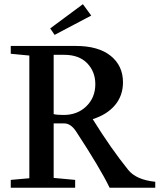

<svg xmlns="http://www.w3.org/2000/svg" viewBox="-20 -878 771 898"><path d="M235.4 -714.8 214.8 -745.1 367.7 -858.4 406.7 -805.2ZM30.3 0V-36.6L117.2 -44.4V-618.2L30.3 -626.5V-663.1H117.2H334.5Q440.4 -663.1 497.8 -616.7Q555.2 -570.3 555.2 -493.2Q555.2 -430.7 517.8 -386.2Q480.5 -341.8 413.6 -320.8Q498.5 -184.1 579.6 -83.5Q616.7 -37.1 706.1 -27.8V0H492.7Q448.2 -91.8 335.9 -263.2Q311 -300.8 280.3 -300.8H231V-45.9L331.5 -36.6V0ZM231 -621.6V-344.2Q247.1 -340.3 277.3 -340.3Q342.3 -340.3 384 -381.1Q425.8 -421.9 425.8 -484.4Q425.8 -543 387.7 -582.3Q349.6 -621.6 280.3 -621.6Z"/></svg>

Font: Elstob 8pt Medium
Style: Regular
Weight: 500
Designer: Peter S. Baker
Version: Version 1.015